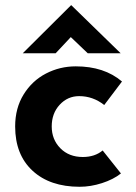

<svg xmlns="http://www.w3.org/2000/svg" viewBox="-20 -703 519 735"><path d="M285 12Q171 12 104.5 -49.5Q38 -111 38 -219Q38 -289 70.5 -341.5Q103 -394 156 -421.5Q209 -449 270 -449Q379 -449 447 -391L379 -301Q336 -335 283 -335Q239 -335 208.5 -302Q178 -269 178 -219Q178 -169 211 -135.5Q244 -102 297 -102Q343 -102 373 -127L443 -39Q414 -16 370.5 -2Q327 12 285 12ZM316 -499 251 -561 193 -499H67L252 -683H253L442 -499Z"/></svg>

Font: Josefin Sans
Style: Bold
Weight: 700
Designer: Santiago Orozco
Foundry: Typemade
Version: Version 2.000